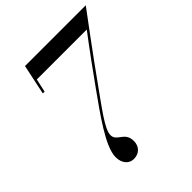

<svg xmlns="http://www.w3.org/2000/svg" viewBox="-208 -881 1022 1022"><g transform="rotate(-45 303.0 -370.0)"><path d="M146.5 -66C146.5 -17 175 10 209 10C253 10 276.5 -21 276.5 -58C276.5 -128.5 210 -119 210 -168.5C210 -213.5 281 -303.5 347.5 -397.5C436 -523 606 -750 606 -750H148.5L112.5 -580H126L142.5 -655H518.5C457.5 -575 376.5 -463.5 330 -398C251.5 -287 146.5 -146.5 146.5 -66Z"/></g></svg>

Font: Bodoni* 16pt
Style: Italic
Weight: 400
Italic angle: -13°
Version: Version 2.3